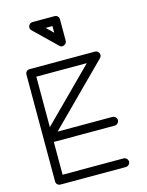

<svg xmlns="http://www.w3.org/2000/svg" viewBox="-155 -1157 979 1279"><g transform="rotate(-15 335.0 -517.0)"><path d="M68.8 0C68.8 17.6 81.5 29.8 99.1 29.8H548.8C564.9 29.8 579.1 16.1 579.1 0C579.1 -16.1 564.9 -29.8 548.8 -29.8H128.9V-255.9H548.8C564.9 -255.9 579.1 -270 579.1 -285.6C579.1 -301.8 564.9 -315.9 548.8 -315.9H170.9L569.8 -714.8C576.2 -721.2 579.1 -728 579.1 -735.4C579.1 -739.3 578.1 -743.2 576.7 -747.6C571.3 -759.8 562 -766.1 548.8 -766.1H99.1C81.5 -766.1 68.8 -753.4 68.8 -735.8ZM128.9 -706.1H477.1L128.9 -357.9ZM170.9 -1044.9C168.9 -1040.5 168 -1036.1 168.5 -1032.2C168.5 -1024.9 171.9 -1018.6 178.2 -1012.2L329.1 -866.2C335 -859.9 341.3 -856.9 348.6 -856.9C352.5 -856.9 356.9 -857.9 361.3 -859.9C373.5 -865.2 379.9 -875 379.9 -888.2V-1034.2C379.9 -1051.3 367.7 -1064 350.1 -1064H199.2C185.5 -1064 176.3 -1057.6 170.9 -1044.9ZM319.8 -1003.9V-958L272.9 -1003.9Z"/></g></svg>

Font: Nemoy
Style: Medium
Weight: 500
Designer: BSozoo
Foundry: BSozoo
Version: Version 001.000